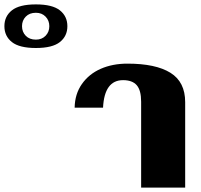

<svg xmlns="http://www.w3.org/2000/svg" viewBox="-321 -852 915 872"><path d="M-301 -733Q-301 -778 -267 -805Q-233 -832 -158 -832Q-83 -832 -49 -805Q-15 -778 -15 -733Q-15 -688 -49 -661Q-83 -634 -158 -634Q-233 -634 -267 -661Q-301 -688 -301 -733ZM-97 -733Q-97 -759 -114 -776.5Q-131 -794 -158 -794Q-187 -794 -204 -776.5Q-221 -759 -221 -733Q-221 -707 -204 -689.5Q-187 -672 -158 -672Q-131 -672 -114 -689.5Q-97 -707 -97 -733ZM320 -390Q320 -442 300 -465Q280 -488 238 -488Q153 -488 147 -363H18Q19 -425 51 -470.5Q83 -516 136.5 -539.5Q190 -563 258 -563Q386 -563 453 -521.5Q520 -480 520 -388V0H320Z"/></svg>

Font: Taviraj Black
Style: Regular
Weight: 900
Designer: Katatrad Team
Foundry: CadsonDemak
Version: Version 1.001